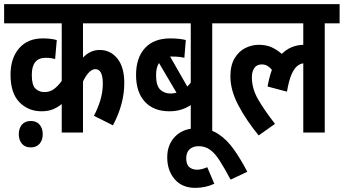

<svg xmlns="http://www.w3.org/2000/svg" viewBox="-20 -642 1665 930"><path d="M622 -529H382V-363Q417 -400 463 -400Q515 -400 548.5 -358.5Q582 -317 582 -240Q582 -138 527 -35L435 -81Q454 -117 466 -156.5Q478 -196 478 -237Q478 -307 442 -307Q426 -307 410.5 -291Q395 -275 382 -247V0H279V-138Q258 -121 235 -112Q212 -103 181 -103Q117 -103 74 -147Q31 -191 31 -280Q31 -360 72.5 -408Q114 -456 187 -456Q207 -456 224 -454Q241 -452 255 -448L247 -356Q227 -362 201 -362Q134 -362 134 -279Q134 -230 151.5 -213Q169 -196 195 -196Q221 -196 240.5 -210Q260 -224 279 -250V-529H0V-622H622ZM71 8Q71 -20 86 -38Q101 -56 129 -56Q157 -56 172 -38Q187 -20 187 8Q187 36 172 54Q157 72 129 72Q101 72 86 54Q71 36 71 8Z M1080 -529H1008V0H904V-133Q883 -119 857.5 -111Q832 -103 800 -103Q724 -103 681.5 -149.5Q639 -196 639 -279Q639 -362 682 -409Q725 -456 805 -456Q825 -456 845.5 -454Q866 -452 880 -448L873 -362Q849 -368 817 -368Q810 -368 804 -368L887 -223Q896 -231 904 -242V-529H610V-622H1080ZM736 -278Q736 -228 755.5 -208.5Q775 -189 807 -189Q821 -189 835 -193L750 -337Q736 -315 736 -278Z M1018 248Q997 258 973.5 263Q950 268 926 268Q862 268 826 226Q790 184 790 120Q790 58 829 18.5Q868 -21 937 -21Q994 -21 1036.5 6.5Q1079 34 1112.5 81.5Q1146 129 1178 190L1097 228Q1067 172 1044 136Q1021 100 997 83Q973 66 942 66Q915 66 898.5 81Q882 96 882 125Q882 155 897 167.5Q912 180 934 180Q947 180 959.5 176.5Q972 173 984 168Z M1068 -529V-622H1625V-529H1553V0H1449V-335Q1434 -334 1419 -321.5Q1404 -309 1391.5 -280Q1379 -251 1370 -198L1276 -223Q1284 -268 1297 -304Q1287 -316 1275 -323Q1263 -330 1248 -330Q1223 -330 1211.5 -312Q1200 -294 1200 -268Q1200 -213 1230 -161Q1260 -109 1312 -42L1233 14Q1173 -59 1134.5 -132Q1096 -205 1096 -272Q1096 -326 1116.5 -360Q1137 -394 1168.5 -409.5Q1200 -425 1233 -425Q1268 -425 1293.5 -414Q1319 -403 1345 -381Q1387 -423 1449 -425V-529Z"/></svg>

Font: Noto Sans ExtraCondensed SemiBold
Style: Regular
Weight: 600
Width: 2
Designer: Monotype Design Team
Foundry: Monotype Imaging Inc.
Version: Version 2.013; ttfautohint (v1.8.4.7-5d5b)